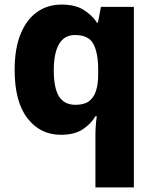

<svg xmlns="http://www.w3.org/2000/svg" viewBox="-20 -579 678 839"><path d="M397 11Q397 -9 398.5 -30Q400 -51 403 -71H397Q377 -37 341 -13.5Q305 10 246 10Q156 10 100 -62Q44 -134 44 -274Q44 -367 70 -430.5Q96 -494 142 -526.5Q188 -559 249 -559Q308 -559 344.5 -536.5Q381 -514 404 -480H408L421 -549H565V240H397ZM310 -121Q347 -121 368 -136Q389 -151 399 -180.5Q409 -210 409 -254V-275Q409 -348 388 -387Q367 -426 308 -426Q261 -426 238 -386.5Q215 -347 215 -271Q215 -194 238 -157.5Q261 -121 310 -121Z"/></svg>

Font: Noto Sans Hebrew ExtraBold
Style: Regular
Weight: 800
Designer: Monotype Design Team
Foundry: Monotype Imaging Inc.
Version: Version 2.003